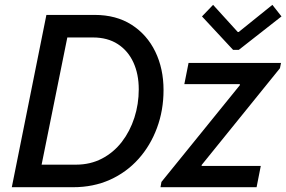

<svg xmlns="http://www.w3.org/2000/svg" viewBox="-20 -782 1196 802"><path d="M29.3 0 173.8 -719.7H375.5Q465.3 -719.7 529.8 -678.5Q594.2 -637.2 628.7 -566.2Q663.1 -495.1 663.1 -405.8Q663.1 -321.3 635.7 -247.6Q608.4 -173.8 558.6 -118.2Q508.8 -62.5 439.5 -31.2Q370.1 0 285.2 0ZM153.8 -94.2H297.4Q357.4 -94.2 406 -119.6Q454.6 -145 488.8 -189.2Q522.9 -233.4 541.3 -290.3Q559.6 -347.2 559.6 -408.7Q559.6 -472.7 537.1 -521.5Q514.6 -570.3 471.9 -597.9Q429.2 -625.5 368.2 -625.5H261.2ZM650.4 0 654.3 -22 981.9 -426.3V-430.7H750L767.6 -519H1153.8L1149.4 -497.1L822.3 -92.8V-88.9H1069.3L1051.8 0ZM953.6 -573.7 823.7 -713.4 870.1 -761.7 973.1 -648.4H977.1L1117.7 -761.7L1155.8 -713.4L977.5 -573.7Z"/></svg>

Font: Reddit Sans Medium
Style: Italic
Weight: 500
Italic angle: -11.25°
Designer: Stephen Hutchings
Version: Version 1.013